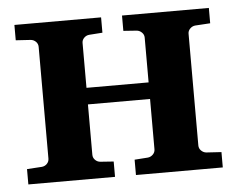

<svg xmlns="http://www.w3.org/2000/svg" viewBox="-42 -537 721 585"><g transform="rotate(-5 319.0 -244.0)"><path d="M351.1 0V-46.9L392.1 -49.8Q400.9 -50.8 407.5 -57.4Q414.1 -64 414.1 -73.2V-227.1H224.1V-73.2Q224.1 -64 230.5 -57.4Q236.8 -50.8 246.1 -49.8L287.1 -46.9V0H22V-46.9L67.9 -49.8Q77.1 -50.8 83.5 -57.4Q89.8 -64 89.8 -73.2V-415Q89.8 -423.8 83.5 -430.4Q77.1 -437 67.9 -438L22 -440.9V-487.8H287.1V-440.9L246.1 -438Q236.8 -437 230.5 -430.4Q224.1 -423.8 224.1 -415V-277.8H414.1V-415Q414.1 -423.8 407.5 -430.4Q400.9 -437 392.1 -438L351.1 -440.9V-487.8H616.7V-440.9L570.3 -438Q561.5 -437 554.9 -430.4Q548.3 -423.8 548.3 -415V-73.2Q548.3 -64 554.9 -57.4Q561.5 -50.8 570.3 -49.8L616.7 -46.9V0Z"/></g></svg>

Font: Charis SIL Cyr
Style: Bold
Weight: 700
Foundry: SIL International
Version: Version 5.000